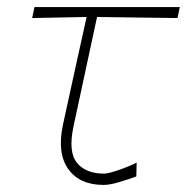

<svg xmlns="http://www.w3.org/2000/svg" viewBox="-20 -514 528 543"><path d="M273 9Q205 9 173 -36Q141 -81 158 -161Q178.5 -256.5 196.2 -335.8Q214 -415 225 -466L71 -463L77.5 -494H488.5L482 -463Q423 -464 364.2 -464.5Q305.5 -465 254.5 -466Q238 -388.5 221.2 -311.5Q204.5 -234.5 188 -157Q172.5 -84.5 197.5 -53.8Q222.5 -23 274 -23Q285.5 -23 313 -32.2Q340.5 -41.5 366.5 -54L365.5 -15Q345.5 -7.5 318 0.8Q290.5 9 273 9Z"/></svg>

Font: Commissioner Loud Thin
Style: Italic
Weight: 100
Italic angle: -12°
Designer: Kostas Bartsokas
Foundry: Kostas Bartsokas
Version: Version 1.000; ttfautohint (v1.8.3)